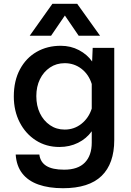

<svg xmlns="http://www.w3.org/2000/svg" viewBox="-20 -805 690 1015"><path d="M467 -480 470 -552H584V-65Q584 60 517 125Q450 190 313 190Q238 190 183 170.5Q128 151 97.5 111.5Q67 72 63 12H188Q193 52 225 72Q257 92 319 92Q392 92 428.5 54.5Q465 17 465 -51V-111Q437 -72 392.5 -50Q348 -28 294 -28Q224 -28 169.5 -63Q115 -98 84 -158.5Q53 -219 53 -295Q53 -378 85.5 -438.5Q118 -499 174 -531Q230 -563 301 -563Q354 -563 397.5 -540Q441 -517 467 -480ZM322 -120Q372 -120 410.5 -150.5Q449 -181 465 -231V-361Q449 -412 410.5 -441.5Q372 -471 322 -471Q278 -471 244 -448Q210 -425 191 -386Q172 -347 172 -297Q172 -246 191 -206.5Q210 -167 244 -143.5Q278 -120 322 -120ZM137 -616 257 -785H388L509 -616H396L323 -723L250 -616Z"/></svg>

Font: Azeret Mono Medium
Style: Regular
Weight: 500
Designer: Martin Vácha
Foundry: Displaay
Version: Version 1.002